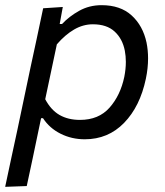

<svg xmlns="http://www.w3.org/2000/svg" viewBox="-36 -528 640 743"><path d="M-16 195Q-4 140.5 7 87Q18.5 34.5 31.5 -26.5L82.5 -269Q93 -317 105.5 -375.5Q117.5 -433.5 131 -496L207 -501L195 -435H204Q231.5 -464.5 270.5 -486.2Q309.5 -508 357 -508Q430 -508 473.5 -468.2Q517 -428.5 531 -363.5Q537 -334 537 -302Q537 -264 528.5 -223.5Q506 -116 444.2 -52.5Q382.5 11 292 11Q241.5 11 198.5 -10.5Q155.5 -32 130.5 -70.5H123L113 -23Q101 35 90.2 86Q79.5 137 67.5 192ZM273.5 -64Q346 -64 388 -111.5Q430 -159 445 -230.5Q451 -261 451 -288.5Q451 -311 447 -332Q438 -378 407.5 -406Q377 -434 323.5 -434Q285.5 -434 250.8 -413.8Q216 -393.5 184 -356.5L139 -144Q161 -102.5 194.2 -83.2Q227.5 -64 273.5 -64Z"/></svg>

Font: Heraclito
Style: Italic
Weight: 400
Italic angle: -12°
Designer: Kostas Bartsokas (font) & Cristiano Sobral (main changes)
Foundry: Kostas Bartsokas (font) & Cristiano Sobral (main changes)
Version: Version 1.00;July 8, 2020;FontCreator 13.0.0.2655 64-bit